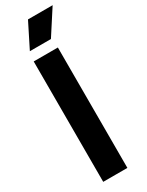

<svg xmlns="http://www.w3.org/2000/svg" viewBox="-245 -986 782 1022"><g transform="rotate(-30 146.0 -474.5)"><path d="M55 0V-740H203.5V0ZM64.5 -797.5 140.5 -949H292L194 -797.5Z"/></g></svg>

Font: Encode Sans Condensed
Style: Bold
Weight: 700
Width: 3
Designer: Multiple Designers
Foundry: Impallari Type
Version: Version 2.000